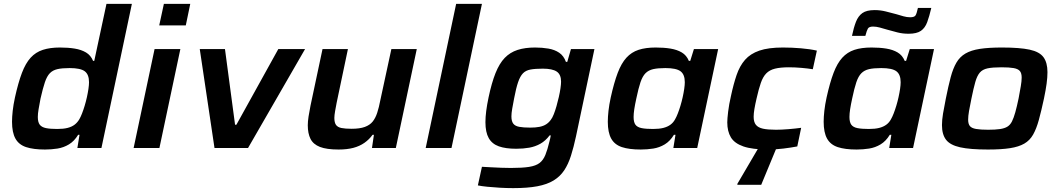

<svg xmlns="http://www.w3.org/2000/svg" viewBox="-20 -763 5451 990"><path d="M212 8Q152 8 114.5 -4.5Q77 -17 59.5 -48.5Q42 -80 42 -135Q42 -160 45.5 -191.5Q49 -223 57 -260Q74 -337 93 -387Q112 -437 138 -465.5Q164 -494 201 -506Q238 -518 289 -518Q331 -518 365 -512.5Q399 -507 423.5 -492.5Q448 -478 460 -449H466L529 -743H660L503 0H379L390 -68H383Q363 -35 335.5 -18.5Q308 -2 276.5 3Q245 8 212 8ZM275 -98Q307 -98 328.5 -103.5Q350 -109 364.5 -120Q379 -131 389 -148Q396 -160 403 -178Q410 -196 416.5 -217.5Q423 -239 428 -261.5Q433 -284 436 -304.5Q439 -325 439 -339Q439 -379 417 -395.5Q395 -412 339 -412Q300 -412 276 -406.5Q252 -401 237 -385.5Q222 -370 211.5 -339Q201 -308 189 -255Q183 -223 179 -200Q175 -177 175 -160Q175 -133 185 -120Q195 -107 217 -102.5Q239 -98 275 -98Z M801 -632 825 -743H961L938 -632ZM669 0 777 -510H910L802 0Z M1086 0 1010 -510H1140L1192 -120H1199L1415 -510H1553L1259 0Z M1726 8Q1664 8 1629.5 -5.5Q1595 -19 1581 -47Q1567 -75 1567 -117Q1567 -136 1571 -162.5Q1575 -189 1581 -218L1643 -510H1774L1716 -234Q1712 -214 1708 -191Q1704 -168 1704 -155Q1704 -131 1712.5 -119Q1721 -107 1740.5 -103Q1760 -99 1793 -99Q1835 -99 1861 -108.5Q1887 -118 1901.5 -136Q1916 -154 1925 -181.5Q1934 -209 1941 -246L1998 -510H2129L2021 0H1898L1908 -68H1901Q1884 -44 1859 -26.5Q1834 -9 1801.5 -0.5Q1769 8 1726 8Z M2175 0 2332 -743H2465L2308 0Z M2626 207Q2593 207 2558 205Q2523 203 2493 200Q2463 197 2444 193L2465 97Q2485 98 2511 99.5Q2537 101 2564.5 102Q2592 103 2615 103Q2673 103 2708 97.5Q2743 92 2762 77.5Q2781 63 2792 36Q2803 9 2813 -33Q2815 -41 2817 -49.5Q2819 -58 2820 -65H2814Q2793 -37 2766.5 -22Q2740 -7 2709 -1.5Q2678 4 2642 4Q2587 4 2552 -8.5Q2517 -21 2500 -51Q2483 -81 2483 -133Q2483 -159 2487 -190.5Q2491 -222 2499 -260Q2515 -336 2535 -386Q2555 -436 2582.5 -464.5Q2610 -493 2648.5 -505.5Q2687 -518 2739 -518Q2775 -518 2807.5 -512.5Q2840 -507 2863.5 -491Q2887 -475 2898 -444H2905L2924 -510H3045L2950 -60Q2938 -4 2924 40Q2910 84 2889 115.5Q2868 147 2834.5 167.5Q2801 188 2750.5 197.5Q2700 207 2626 207ZM2714 -105Q2742 -105 2762 -109Q2782 -113 2796 -122Q2810 -131 2820 -145Q2828 -155 2835.5 -174Q2843 -193 2849.5 -216Q2856 -239 2861.5 -263Q2867 -287 2870 -308Q2873 -329 2873 -342Q2873 -379 2850.5 -394Q2828 -409 2779 -409Q2740 -409 2715.5 -404.5Q2691 -400 2676.5 -385Q2662 -370 2651.5 -339.5Q2641 -309 2631 -256Q2625 -225 2621 -202Q2617 -179 2617 -163Q2617 -138 2626.5 -125.5Q2636 -113 2657.5 -109Q2679 -105 2714 -105Z M3284 8Q3224 8 3186.5 -4.5Q3149 -17 3131.5 -48.5Q3114 -80 3114 -135Q3114 -160 3117.5 -191.5Q3121 -223 3129 -260Q3146 -337 3165 -387Q3184 -437 3210 -465.5Q3236 -494 3272.5 -506Q3309 -518 3361 -518Q3403 -518 3437 -512.5Q3471 -507 3495.5 -492.5Q3520 -478 3532 -449H3539L3558 -510H3683L3575 0H3452L3463 -68H3455Q3435 -35 3407.5 -18.5Q3380 -2 3348.5 3Q3317 8 3284 8ZM3347 -98Q3379 -98 3400.5 -103.5Q3422 -109 3437 -120Q3452 -131 3461 -148Q3468 -160 3475 -178Q3482 -196 3488.5 -217.5Q3495 -239 3500 -261.5Q3505 -284 3508 -304.5Q3511 -325 3511 -339Q3511 -379 3489 -395.5Q3467 -412 3411 -412Q3372 -412 3348 -406.5Q3324 -401 3308.5 -385.5Q3293 -370 3282.5 -339Q3272 -308 3261 -255Q3254 -223 3250.5 -200Q3247 -177 3247 -160Q3247 -133 3256.5 -120Q3266 -107 3288 -102.5Q3310 -98 3347 -98Z M3941 8Q3859 8 3813 -8Q3767 -24 3748.5 -55Q3730 -86 3730 -132Q3730 -150 3734.5 -187.5Q3739 -225 3749 -268Q3762 -329 3778 -376Q3794 -423 3821.5 -454.5Q3849 -486 3895.5 -502Q3942 -518 4017 -518Q4063 -518 4110 -514Q4157 -510 4192 -502L4171 -406Q4147 -410 4113 -413Q4079 -416 4048 -416Q4004 -416 3976 -409Q3948 -402 3931 -384.5Q3914 -367 3903 -335.5Q3892 -304 3881 -255Q3874 -225 3870 -201.5Q3866 -178 3866 -161Q3866 -134 3877.5 -119.5Q3889 -105 3914 -99.5Q3939 -94 3981 -94Q4009 -94 4045.5 -97Q4082 -100 4111 -104L4091 -8Q4060 -2 4019.5 3Q3979 8 3941 8ZM3782 190V185L3901 -18H3989V-13L3905 190Z M4397 8Q4337 8 4299.5 -4.5Q4262 -17 4244.5 -48.5Q4227 -80 4227 -135Q4227 -160 4230.5 -191.5Q4234 -223 4242 -260Q4259 -337 4278 -387Q4297 -437 4323 -465.5Q4349 -494 4385.5 -506Q4422 -518 4474 -518Q4516 -518 4550 -512.5Q4584 -507 4608.5 -492.5Q4633 -478 4645 -449H4652L4671 -510H4796L4688 0H4565L4576 -68H4568Q4548 -35 4520.5 -18.5Q4493 -2 4461.5 3Q4430 8 4397 8ZM4460 -98Q4492 -98 4513.5 -103.5Q4535 -109 4550 -120Q4565 -131 4574 -148Q4581 -160 4588 -178Q4595 -196 4601.5 -217.5Q4608 -239 4613 -261.5Q4618 -284 4621 -304.5Q4624 -325 4624 -339Q4624 -379 4602 -395.5Q4580 -412 4524 -412Q4485 -412 4461 -406.5Q4437 -401 4421.5 -385.5Q4406 -370 4395.5 -339Q4385 -308 4374 -255Q4367 -223 4363.5 -200Q4360 -177 4360 -160Q4360 -133 4369.5 -120Q4379 -107 4401 -102.5Q4423 -98 4460 -98ZM4373 -578Q4382 -621 4393.5 -650.5Q4405 -680 4426.5 -695.5Q4448 -711 4490 -711Q4519 -711 4547 -704Q4575 -697 4601 -690Q4621 -684 4638.5 -679Q4656 -674 4673 -674Q4695 -674 4701 -684Q4707 -694 4713 -722H4782Q4772 -679 4761 -649Q4750 -619 4728.5 -604Q4707 -589 4665 -589Q4634 -589 4607 -596Q4580 -603 4555 -610Q4535 -616 4516.5 -621Q4498 -626 4482 -626Q4461 -626 4455 -615.5Q4449 -605 4442 -578Z M5074 8Q4982 8 4930.5 -3.5Q4879 -15 4858 -42.5Q4837 -70 4837 -118Q4837 -144 4842.5 -177.5Q4848 -211 4857 -255Q4870 -320 4882 -365Q4894 -410 4911.5 -440Q4929 -470 4958 -487Q4987 -504 5032.5 -511Q5078 -518 5146 -518Q5238 -518 5289 -507Q5340 -496 5360.5 -468Q5381 -440 5381 -391Q5381 -364 5376.5 -331Q5372 -298 5363 -255Q5349 -190 5336.5 -144.5Q5324 -99 5307 -69Q5290 -39 5261.5 -22.5Q5233 -6 5188 1Q5143 8 5074 8ZM5075 -94Q5112 -94 5136 -97.5Q5160 -101 5174.5 -110Q5189 -119 5198 -137Q5207 -155 5215 -183.5Q5223 -212 5232 -255Q5239 -292 5243.5 -318.5Q5248 -345 5248 -363Q5248 -386 5238.5 -397Q5229 -408 5206.5 -412Q5184 -416 5144 -416Q5098 -416 5072 -410.5Q5046 -405 5032 -388.5Q5018 -372 5009 -340.5Q5000 -309 4989 -255Q4981 -217 4976.5 -190.5Q4972 -164 4972 -146Q4972 -124 4981 -113Q4990 -102 5013 -98Q5036 -94 5075 -94Z"/></svg>

Font: Saira SemiExpanded SemiBold
Style: Italic
Weight: 600
Width: 6
Italic angle: -12°
Designer: Hector Gatti with collaboration of the Omnibus-Type team
Foundry: Omnibus-Type
Version: Version 1.101